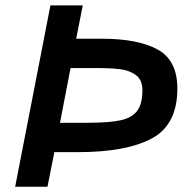

<svg xmlns="http://www.w3.org/2000/svg" viewBox="-20 -708 731 728"><path d="M293.8 -687.5H171.2L37.5 0H160L186.2 -131.2H277.5Q458.8 -131.2 555.6 -183.1Q652.5 -235 652.5 -372.5Q652.5 -478.8 578.1 -520Q503.8 -561.2 366.2 -561.2H268.8ZM343.8 -450Q400 -450 435.6 -445.6Q471.2 -441.2 495.6 -423.1Q520 -405 520 -366.2Q520 -313.8 500 -287.5Q480 -261.2 436.9 -251.9Q393.8 -242.5 312.5 -242.5H207.5L247.5 -450Z"/></svg>

Font: Cambay
Style: Bold Italic
Weight: 700
Italic angle: -11°
Designer: Pooja Saxena
Foundry: Pooja Saxena
Version: Version 1.006;PS 001.006;hotconv 1.0.70;makeotf.lib2.5.58329